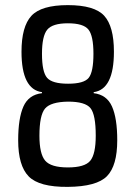

<svg xmlns="http://www.w3.org/2000/svg" viewBox="-20 -720 529 750"><path d="M425 -518Q425 -371 346 -360V-356Q397 -350 417.5 -304Q438 -258 438 -172Q438 -73 398 -32Q358 9 245 10Q133 11 92 -31Q51 -73 51 -172Q51 -258 71.5 -304Q92 -350 144 -356V-360Q64 -371 64 -518Q64 -616 102.5 -658Q141 -700 245 -700Q349 -700 387 -658.5Q425 -617 425 -518ZM245 -629Q185 -629 164.5 -604Q144 -579 144 -510Q144 -439 164 -416Q184 -393 246 -393Q308 -393 326.5 -416Q345 -439 345 -510Q345 -580 325.5 -604.5Q306 -629 245 -629ZM246 -323Q178 -322 156 -296Q134 -270 134 -190Q134 -119 156.5 -92.5Q179 -66 245 -66Q311 -66 332.5 -92Q354 -118 354 -190Q354 -272 333.5 -297.5Q313 -323 246 -323Z"/></svg>

Font: exo2condensed_r
Style: Regular
Weight: 400
Width: 3
Designer: Natanael Gama
Version: Version 1.001;PS 001.001;hotconv 1.0.70;makeotf.lib2.5.58329